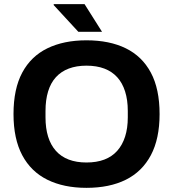

<svg xmlns="http://www.w3.org/2000/svg" viewBox="-20 -892 833 924"><path d="M396 12Q287 12 208 -27Q129 -66 87 -145Q45 -224 45 -343Q45 -464 87 -542.5Q129 -621 208 -659.5Q287 -698 396 -698Q507 -698 585.5 -659.5Q664 -621 706 -542.5Q748 -464 748 -343Q748 -224 706 -145Q664 -66 585.5 -27Q507 12 396 12ZM396 -110Q445 -110 482 -124Q519 -138 544 -166Q569 -194 582 -234.5Q595 -275 595 -327V-358Q595 -411 582 -452Q569 -493 544 -520.5Q519 -548 482 -562Q445 -576 396 -576Q348 -576 311 -562Q274 -548 249 -520.5Q224 -493 211.5 -452Q199 -411 199 -358V-327Q199 -275 211.5 -234.5Q224 -194 249 -166Q274 -138 311 -124Q348 -110 396 -110ZM471 -739H357L238 -868L239 -872H387Z"/></svg>

Font: Archivo SemiBold
Style: Bold
Weight: 700
Version: Version 2.001